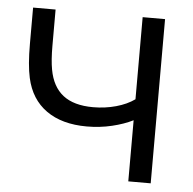

<svg xmlns="http://www.w3.org/2000/svg" viewBox="-44 -584 632 629"><g transform="rotate(5 272.0 -270.0)"><path d="M249 -167.3Q167.2 -167.3 115.8 -203.8Q64.5 -240.2 49.3 -309.3Q40 -351 40 -421V-540H114V-421Q114 -373 119.7 -342.7Q129.7 -287.3 165.1 -259.7Q200.5 -232 264 -232Q303.5 -232 339.4 -242Q375.3 -252 400.3 -270V-540H474V0H400.3V-201Q371.2 -186.3 331.6 -176.8Q292 -167.3 249 -167.3Z"/></g></svg>

Font: Tap Sans
Style: Regular
Weight: 400
Designer: Tap Payments
Foundry: Tap Payments
Version: Version 1.001;Glyphs 3.1.2 (3151)